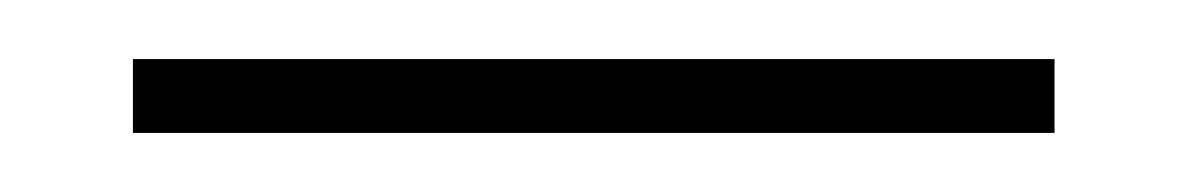

<svg xmlns="http://www.w3.org/2000/svg" viewBox="-20 -732 402 65"><path d="M337 -687H25V-712H337Z"/></svg>

Font: Playfair Display
Style: Regular
Weight: 400
Designer: Claus Eggers S?rensen
Foundry: Claus Eggers S?rensen
Version: Version 1.003